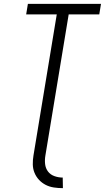

<svg xmlns="http://www.w3.org/2000/svg" viewBox="-20 -755 545 998"><path d="M307 223Q283 223 260 219.5Q237 216 217.5 206Q198 196 183 180Q168 164 159.5 143.5Q151 123 150.5 100Q150 77 154 53L275 -680H116L125 -735H505L496 -680H337L216 53Q212 76 214.5 98Q217 120 229.5 136.5Q242 153 263 160.5Q284 168 306 168Z"/></svg>

Font: Iosevka Term Curly Light
Style: Italic
Weight: 300
Italic angle: -9°
Designer: Belleve Invis
Foundry: Belleve Invis
Version: Version 32.3.0